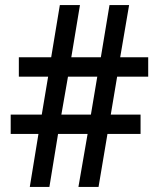

<svg xmlns="http://www.w3.org/2000/svg" viewBox="-20 -734 623 754"><path d="M440 -433 415 -284H532V-208H402L367 0H288L324 -208H208L174 0H97L131 -208H22V-284H144L169 -433H54V-509H181L215 -714H294L260 -509H376L410 -714H487L452 -509H562V-433ZM221 -284H337L362 -433H247Z"/></svg>

Font: Noto Sans Ethiopic SemiCondensed Medium
Style: Regular
Weight: 500
Width: 4
Designer: Monotype Design Team
Foundry: Monotype Imaging Inc.
Version: Version 2.102; ttfautohint (v1.8.4.7-5d5b)